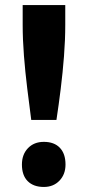

<svg xmlns="http://www.w3.org/2000/svg" viewBox="-20 -731 349 762"><path d="M104 -255Q96 -316 88 -381Q80 -446 75 -510Q70 -574 70 -633V-711H239V-633Q239 -573 234 -508Q229 -443 221 -378.5Q213 -314 204 -255ZM67 -78Q67 -118 91 -143Q115 -168 154 -168Q195 -168 217.5 -144.5Q240 -121 240 -78Q240 -39 216 -14Q192 11 154 11Q113 11 90 -12Q67 -35 67 -78Z"/></svg>

Font: Our Lexend
Style: Bold
Weight: 700
Designer: Bonnie Shaver-Troup, Thomas Jockin
Foundry: Lexend
Version: Version 1.007